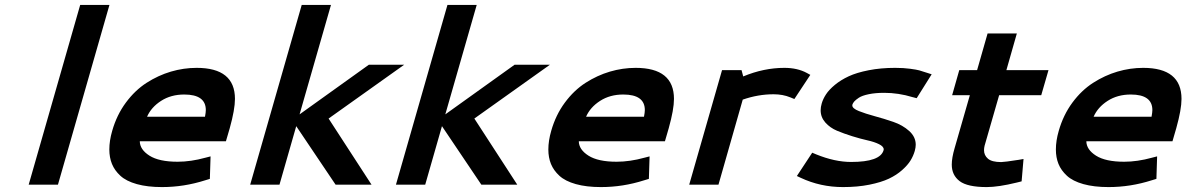

<svg xmlns="http://www.w3.org/2000/svg" viewBox="-20 -758 4869 788"><path d="M309.1 -737.8H429.2L217.8 0H97.7Z M787.1 -479.5Q944.3 -479.5 944.3 -352.1Q944.3 -308.6 922.9 -231.9L907.2 -178.2H553.7Q554.2 -144 593.5 -119.1Q632.8 -94.2 709 -94.2Q763.2 -94.2 823.2 -110.8L844.2 -116.2L841.3 -23.9L822.3 -18.1Q734.9 9.8 645 9.8Q585 9.8 541.5 -2.4Q498 -14.6 474.1 -36.6Q450.2 -58.6 439.5 -85.2Q428.7 -111.8 428.7 -144.5Q428.7 -180.2 440.4 -220.7Q459 -286.1 496.6 -336.9Q534.2 -387.7 581.8 -418.2Q629.4 -448.7 681.4 -464.1Q733.4 -479.5 787.1 -479.5ZM736.3 -370.1Q681.6 -370.1 641.1 -344Q600.6 -317.9 583.5 -278.8H821.3Q824.7 -296.9 824.7 -306.2Q824.7 -370.1 736.3 -370.1Z M1209.5 -288.6 1493.7 -492.2H1638.7L1328.6 -271.5L1504.9 0H1357.4L1195.8 -240.2L1127 0H1006.8L1218.3 -737.8H1338.4Z M1807.6 -288.6 2091.8 -492.2H2236.8L1926.8 -271.5L2103 0H1955.6L1793.9 -240.2L1725.1 0H1605L1816.4 -737.8H1936.5Z M2588.9 -479.5Q2746.1 -479.5 2746.1 -352.1Q2746.1 -308.6 2724.6 -231.9L2709 -178.2H2355.5Q2356 -144 2395.3 -119.1Q2434.6 -94.2 2510.7 -94.2Q2564.9 -94.2 2625 -110.8L2646 -116.2L2643.1 -23.9L2624 -18.1Q2536.6 9.8 2446.8 9.8Q2386.7 9.8 2343.3 -2.4Q2299.8 -14.6 2275.9 -36.6Q2252 -58.6 2241.2 -85.2Q2230.5 -111.8 2230.5 -144.5Q2230.5 -180.2 2242.2 -220.7Q2260.7 -286.1 2298.3 -336.9Q2335.9 -387.7 2383.5 -418.2Q2431.2 -448.7 2483.2 -464.1Q2535.2 -479.5 2588.9 -479.5ZM2538.1 -370.1Q2483.4 -370.1 2442.9 -344Q2402.3 -317.9 2385.3 -278.8H2623Q2626.5 -296.9 2626.5 -306.2Q2626.5 -370.1 2538.1 -370.1Z M3030.3 -444.3Q3114.7 -479.5 3199.2 -479.5Q3252.9 -479.5 3291.5 -458.5L3305.7 -450.7L3240.2 -351.6L3223.6 -358.4Q3192.9 -371.1 3154.8 -371.1Q3091.3 -371.1 3028.3 -349.1L2928.7 0H2808.6L2943.4 -470.2H3023.4Z M3606.4 -141.6Q3606.4 -142.1 3606.7 -143.3Q3606.9 -144.5 3606.9 -145Q3606.9 -156.7 3587.6 -166.3Q3568.4 -175.8 3539.8 -182.1Q3511.2 -188.5 3477.5 -199Q3443.8 -209.5 3415.3 -221.4Q3386.7 -233.4 3367.4 -255.1Q3348.1 -276.9 3348.1 -305.2Q3348.1 -318.4 3352.5 -333.5Q3357.9 -352.1 3370.1 -370.8Q3382.3 -389.6 3406.5 -409.7Q3430.7 -429.7 3463.1 -444.8Q3495.6 -460 3545.2 -469.7Q3594.7 -479.5 3653.8 -479.5Q3688.5 -479.5 3715.3 -475.8Q3742.2 -472.2 3752.9 -469.2Q3763.7 -466.3 3785.2 -459L3803.7 -453.1L3742.2 -355L3725.1 -359.4Q3667.5 -377 3608.9 -377Q3572.3 -377 3545.2 -371.3Q3518.1 -365.7 3504.9 -356.9Q3491.7 -348.1 3486.1 -341.6Q3480.5 -335 3478.5 -329.1Q3478 -327.6 3478 -325.2Q3478 -313 3504.9 -302.2Q3531.7 -291.5 3569.8 -281.2Q3607.9 -271 3646.2 -257.8Q3684.6 -244.6 3711.4 -220.5Q3738.3 -196.3 3738.3 -164.1Q3738.3 -152.8 3734.4 -138.7Q3728.5 -118.2 3717 -99.4Q3705.6 -80.6 3682.6 -60.1Q3659.7 -39.6 3628.2 -24.7Q3596.7 -9.8 3548.1 0Q3499.5 9.8 3439.9 9.8Q3347.2 9.8 3266.1 -28.3L3250.5 -35.6L3313.5 -131.3L3329.6 -124.5Q3406.2 -93.3 3473.1 -93.3Q3592.8 -93.3 3606.4 -141.6Z M4153.3 -8.8Q4077.1 9.8 4029.8 9.8Q3950.7 9.8 3918.5 -14.6Q3886.2 -39.1 3886.2 -82.5Q3886.2 -109.9 3897.9 -149.9L3960.4 -367.2H3887.7L3917 -470.2H3990.2L4033.2 -620.6H4153.3L4110.4 -470.2H4283.2L4253.4 -367.2H4080.6L4021 -160.2Q4018.6 -150.4 4018.6 -141.6Q4018.6 -120.6 4034.7 -106.7Q4050.8 -92.8 4088.9 -92.8Q4101.6 -92.8 4161.1 -102.1L4180.7 -105.5L4172.9 -13.7Z M4671.9 -479.5Q4829.1 -479.5 4829.1 -352.1Q4829.1 -308.6 4807.6 -231.9L4792 -178.2H4438.5Q4439 -144 4478.3 -119.1Q4517.6 -94.2 4593.8 -94.2Q4647.9 -94.2 4708 -110.8L4729 -116.2L4726.1 -23.9L4707 -18.1Q4619.6 9.8 4529.8 9.8Q4469.7 9.8 4426.3 -2.4Q4382.8 -14.6 4358.9 -36.6Q4335 -58.6 4324.2 -85.2Q4313.5 -111.8 4313.5 -144.5Q4313.5 -180.2 4325.2 -220.7Q4343.8 -286.1 4381.3 -336.9Q4418.9 -387.7 4466.6 -418.2Q4514.2 -448.7 4566.2 -464.1Q4618.2 -479.5 4671.9 -479.5ZM4621.1 -370.1Q4566.4 -370.1 4525.9 -344Q4485.4 -317.9 4468.3 -278.8H4706.1Q4709.5 -296.9 4709.5 -306.2Q4709.5 -370.1 4621.1 -370.1Z"/></svg>

Font: Cantarell
Style: Bold Italic
Weight: 700
Italic angle: -16°
Designer: Dave Crossland
Version: Version 1.004